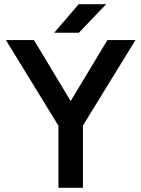

<svg xmlns="http://www.w3.org/2000/svg" viewBox="-20 -890 670 910"><path d="M257 0V-294L8 -700H141L315 -411L489 -700H622L373 -295V0ZM237 -735 353 -870H483L354 -735Z"/></svg>

Font: Figtree Light SemiBold
Style: Regular
Weight: 600
Version: Version 2.002